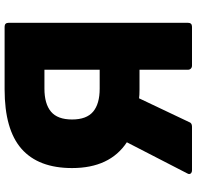

<svg xmlns="http://www.w3.org/2000/svg" viewBox="-30 -782 854 834"><g transform="rotate(-90 397.0 -365.0)"><path d="M511 24V-186H426Q399 -186 387 -188L284 29Q280 42 264 42H74Q67 42 62.5 38.5Q58 35 58 30Q58 26 61 21L196 -241Q84 -315 84 -479Q84 -625 167.5 -698.5Q251 -772 426 -772H698Q715 -772 715 -754V24Q715 42 698 42H529Q521 42 516 37Q511 32 511 24ZM511 -599H429Q363 -599 329 -570.5Q295 -542 295 -479Q295 -416 329 -387.5Q363 -359 429 -359H511Z"/></g></svg>

Font: LINE Seed JP_TTF ExtraBold
Style: Regular
Weight: 800
Designer: LY Corporation & Fontrix & Fontworks
Version: Version 1.015